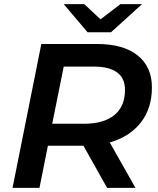

<svg xmlns="http://www.w3.org/2000/svg" viewBox="-20 -914 771 934"><path d="M41 0 181 -700H453Q580 -700 649.5 -644.5Q719 -589 719 -489Q719 -387 665 -318Q611 -249 514 -221L639 0H501L386 -205Q386 -205 385 -205H213L172 0ZM234 -312H389Q484 -312 536 -354Q588 -396 588 -477Q588 -534 549 -562Q510 -590 439 -590H290ZM406 -757 290 -894H390L469 -820L566 -894H671L520 -757Z"/></svg>

Font: Montserrat SemiBold
Style: Italic
Weight: 600
Italic angle: -11.3°
Designer: Julieta Ulanovsky
Foundry: Julieta Ulanovsky
Version: Version 9.000; ttfautohint (v1.8.4.7-5d5b)